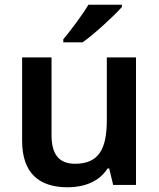

<svg xmlns="http://www.w3.org/2000/svg" viewBox="-20 -786 676 816"><path d="M498 -756V-766H356C329 -721 280 -656 249 -619V-606H331C381 -641 465 -719 498 -756ZM558 -542H434V-276C434 -156 402 -90 299 -90C230 -90 199 -131 199 -212V-542H74V-188C74 -50 146 10 268 10C337 10 402 -14 437 -70H444L461 0H558Z"/></svg>

Font: Noto Sans Syriac SemiBold
Style: Regular
Weight: 600
Designer: Patrick Giasson and the Monotype Design Team
Foundry: Monotype Imaging Inc.
Version: Version 3.000